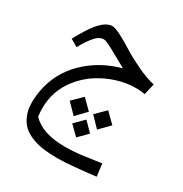

<svg xmlns="http://www.w3.org/2000/svg" viewBox="-172 -520 955 1004"><g transform="rotate(30 305.5 -18.5)"><path d="M361.8 59.6 419.4 2.4 477.5 59.6 419.4 119.1ZM291 155.8 345.2 101.6 398.4 155.8 345.2 209ZM220.2 59.6 278.3 2.4 335.9 59.6 278.3 119.1ZM60.1 92.3Q82 -24.9 167.5 -108.6Q252.9 -192.4 376.5 -226.1Q352.1 -238.8 310.3 -262.7Q268.6 -286.6 246.6 -297.1Q224.6 -307.6 214.6 -307.6Q204.6 -307.6 196.3 -304Q188 -300.3 180.9 -295.4Q173.8 -290.5 166 -281.7Q158.2 -272.9 152.6 -265.9Q147 -258.8 139.6 -247.8Q132.3 -236.8 128.4 -230.5Q114.3 -207 110.8 -200.7L66.9 -226.6Q108.4 -301.8 134.3 -334Q179.7 -390.1 219.2 -390.1Q249.5 -390.1 355.5 -323.2Q397 -297.4 453.9 -270.5Q510.7 -243.7 558.1 -233.4L542.5 -166Q517.6 -170.9 487.3 -170.9Q432.1 -170.9 375 -153.1Q317.9 -135.3 267.8 -103Q217.8 -70.8 179.2 -21.5Q115.7 60.5 115.7 164.1Q115.7 189.9 119.1 214.4Q179.7 280.8 318.4 280.8Q368.2 280.8 407.2 275.9Q446.3 271 486.6 264.9Q526.9 258.8 531.7 258.3L541 333.5Q527.8 335 488.5 339.4Q449.2 343.8 427.2 345.7Q361.3 352.5 314 352.5Q266.6 352.5 231 347.9Q195.3 343.3 161.1 330.3Q127 317.4 104 296.9Q81.1 276.4 67.1 242.4Q53.2 208.5 53.2 168.5Q53.2 128.4 60.1 92.3Z"/></g></svg>

Font: MiladAzad
Style: Regular
Weight: 400
Designer: Reza bakhtiari fard
Foundry: http://font-store.ir
Version: Version:0.0.3;RFB:1.2.5;Building:2016-04-05 21:27:38.277324